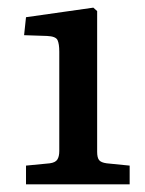

<svg xmlns="http://www.w3.org/2000/svg" viewBox="-20 -856 378 502"><path d="M48 -374V-423L110 -429Q125 -431 130 -439Q135 -447 135 -461V-721Q135 -741 130.5 -751Q126 -761 103 -762L43 -764L48 -811L224 -836L234 -827V-459Q234 -444 239 -437.5Q244 -431 259 -429L319 -423V-374Z"/></svg>

Font: Literata 7pt Medium
Style: Regular
Weight: 500
Designer: Latin by Veronika Burian and Jose Scaglione. Greek by Irene Vlachou. Cyrillic by Vera Evstafieva.
Foundry: TypeTogether
Version: Version 3.002